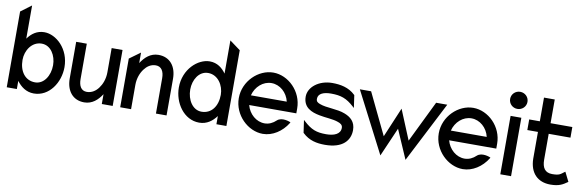

<svg xmlns="http://www.w3.org/2000/svg" viewBox="-47 -1044 4474 1460"><g transform="rotate(10 2189.5 -314.5)"><path d="M26 0H104V-63C134 -23 176 11 236 11C355 11 432 -108 432 -226C432 -368 327 -462 236 -462C178 -462 138 -431 108 -390V-646L26 -585ZM108 -226C108 -299 155 -373 231 -373C302 -373 344 -300 344 -226C344 -145 299 -74 231 -74C154 -74 108 -138 108 -226Z M486 -149C486 -54 537 11 625 11C687 11 729 -28 760 -76V0H844V-432H760V-245C760 -192 742 -149 720 -120C700 -93 670 -71 631 -71C587 -71 568 -107 568 -159V-432H486Z M902 0H986V-187C986 -240 1004 -283 1026 -312C1046 -339 1075 -361 1114 -361C1158 -361 1178 -325 1178 -273V0H1260V-283C1260 -378 1209 -443 1121 -443C1059 -443 1017 -404 986 -356V-437L902 -376Z M1315 -226C1315 -108 1394 11 1513 11C1573 11 1614 -22 1645 -63V0H1722V-585L1639 -646V-390C1611 -429 1572 -462 1513 -462C1422 -462 1315 -368 1315 -226ZM1403 -226C1403 -300 1445 -373 1516 -373C1592 -373 1639 -299 1639 -226C1639 -138 1593 -74 1516 -74C1448 -74 1403 -145 1403 -226Z M1778 -226C1778 -95 1889 11 2004 11C2079 11 2151 -36 2194 -106L2197 -111L2192 -114C2192 -114 2128 -141 2092 -108C2068 -85 2038 -70 2004 -70C1940 -70 1883 -119 1865 -187H2229V-225C2229 -356 2120 -462 2004 -462C1889 -462 1778 -357 1778 -226ZM1865 -262C1882 -330 1939 -381 2004 -381C2069 -381 2126 -331 2142 -262Z M2277 -325C2277 -241 2342 -215 2405 -203C2452 -193 2511 -193 2551 -178C2572 -171 2589 -161 2589 -138C2589 -89 2540 -70 2479 -70C2404 -70 2364 -85 2305 -139L2295 -148L2309 -51L2311 -49C2362 0 2422 11 2484 11C2622 11 2676 -57 2676 -136C2676 -201 2637 -232 2590 -250C2530 -274 2448 -267 2394 -288C2376 -295 2364 -302 2364 -323C2364 -365 2408 -381 2464 -381C2539 -381 2584 -366 2643 -312L2653 -303L2639 -400L2637 -402C2586 -451 2521 -462 2459 -462C2356 -462 2277 -399 2277 -325Z M2673 -451 2914 17 3011 -206 3108 17 3348 -451H3262L3106 -131L3011 -361L2914 -131L2760 -451Z M3322 -226C3322 -95 3433 11 3548 11C3623 11 3695 -36 3738 -106L3741 -111L3736 -114C3736 -114 3672 -141 3636 -108C3612 -85 3582 -70 3548 -70C3484 -70 3427 -119 3409 -187H3773V-225C3773 -356 3664 -462 3548 -462C3433 -462 3322 -357 3322 -226ZM3409 -262C3426 -330 3483 -381 3548 -381C3613 -381 3670 -331 3686 -262Z M3811 -578C3811 -541 3841 -512 3878 -512C3915 -512 3945 -541 3945 -578C3945 -615 3915 -644 3878 -644C3841 -644 3811 -615 3811 -578ZM3837 0H3920V-451H3837Z M3981 -367H4063V-160C4065 -50 4127 11 4225 11C4293 11 4321 -8 4354 -31L4357 -33L4321 -105L4316 -102C4287 -81 4282 -70 4225 -70C4170 -70 4146 -104 4146 -168V-367H4314V-449H4146V-632H4063V-449H3981Z"/></g></svg>

Font: Charger Sport
Style: SeBdNrw
Weight: 600
Designer: Jasper
Foundry: Cannot Into Space Fonts
Version: Version 1.1